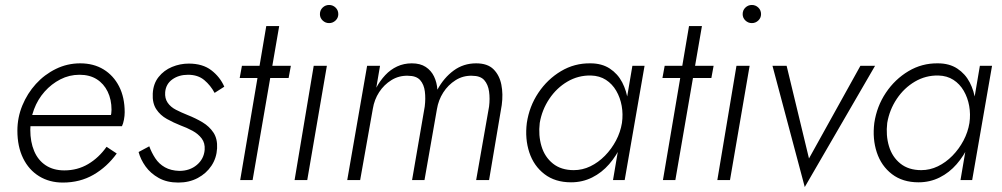

<svg xmlns="http://www.w3.org/2000/svg" viewBox="-20 -725 4033 773"><path d="M233 10Q302 10 356.5 -21.5Q411 -53 450 -107L409 -134Q378 -90 335 -64.5Q292 -39 239 -39Q195 -39 164 -59.5Q133 -80 117.5 -117Q102 -154 102 -202Q102 -245 117 -285Q132 -325 159.5 -356Q187 -387 223 -405.5Q259 -424 300 -424Q341 -424 369.5 -406Q398 -388 413.5 -356Q429 -324 429 -283Q429 -268 425 -254.5Q421 -241 416 -231L438 -262H85V-217H471Q476 -227 479 -243Q482 -259 482 -273Q482 -333 459.5 -377Q437 -421 397 -445.5Q357 -470 303 -470Q251 -470 205 -447.5Q159 -425 124.5 -387Q90 -349 70 -300.5Q50 -252 50 -199Q50 -135 73 -88Q96 -41 137.5 -15.5Q179 10 233 10Z M581 -136 538 -113Q546 -83 566 -55Q586 -27 619 -8.5Q652 10 698 10Q742 10 776.5 -8.5Q811 -27 831.5 -58Q852 -89 854 -128Q856 -166 839.5 -191Q823 -216 795.5 -232.5Q768 -249 735 -262Q710 -272 688.5 -283Q667 -294 655 -311.5Q643 -329 645 -354Q648 -387 674 -405.5Q700 -424 737 -424Q777 -424 802.5 -402.5Q828 -381 844 -351L883 -376Q866 -415 831 -442Q796 -469 740 -469Q705 -469 672.5 -455.5Q640 -442 618.5 -415Q597 -388 595 -348Q593 -310 609 -285.5Q625 -261 652 -246Q679 -231 707 -220Q732 -211 755 -198.5Q778 -186 792 -167.5Q806 -149 804 -122Q801 -85 772.5 -61Q744 -37 702 -37Q668 -38 644 -51.5Q620 -65 605 -88Q590 -111 581 -136Z M954 -460 945 -411H1142L1151 -460ZM1052 -620 947 0H997L1104 -620Z M1268 -668Q1268 -653 1279 -642.5Q1290 -632 1305 -632Q1320 -632 1331 -642.5Q1342 -653 1342 -668Q1342 -684 1331 -694.5Q1320 -705 1305 -705Q1290 -705 1279 -694.5Q1268 -684 1268 -668ZM1243 -460 1166 0H1217L1296 -460Z M2000 -302Q2006 -346 1998.5 -384Q1991 -422 1967 -446Q1943 -470 1897 -470Q1846 -470 1806.5 -441Q1767 -412 1741 -364Q1739 -393 1727.5 -417Q1716 -441 1694 -455.5Q1672 -470 1638 -470Q1606 -470 1579 -457.5Q1552 -445 1531 -422.5Q1510 -400 1495 -372L1510 -460H1458L1378 0H1430L1481 -287Q1487 -324 1506.5 -354Q1526 -384 1556 -402.5Q1586 -421 1622 -420Q1656 -420 1671.5 -402.5Q1687 -385 1690.5 -356.5Q1694 -328 1690 -296L1639 0H1689L1739 -285Q1745 -322 1764.5 -352.5Q1784 -383 1814 -402Q1844 -421 1880 -420Q1914 -420 1929.5 -402.5Q1945 -385 1949 -356.5Q1953 -328 1949 -296L1897 0H1949Z M2526 -460 2448 0H2495L2575 -460ZM2101 -230Q2093 -166 2111 -111.5Q2129 -57 2172 -24Q2215 9 2279 9Q2325 9 2364 -10.5Q2403 -30 2432.5 -64Q2462 -98 2481.5 -140.5Q2501 -183 2508 -230Q2514 -274 2508.5 -316.5Q2503 -359 2485 -393.5Q2467 -428 2435 -449Q2403 -470 2357 -470Q2293 -471 2238.5 -438.5Q2184 -406 2147.5 -351.5Q2111 -297 2101 -230ZM2153 -230Q2162 -283 2191.5 -327Q2221 -371 2264.5 -396.5Q2308 -422 2359 -421Q2394 -420 2419.5 -403.5Q2445 -387 2461 -359.5Q2477 -332 2483 -298.5Q2489 -265 2484 -230Q2478 -193 2460 -159Q2442 -125 2415.5 -98Q2389 -71 2357 -55.5Q2325 -40 2290 -40Q2239 -40 2206 -66.5Q2173 -93 2160 -136.5Q2147 -180 2153 -230Z M2656 -460 2647 -411H2844L2853 -460ZM2754 -620 2649 0H2699L2806 -620Z M2970 -668Q2970 -653 2981 -642.5Q2992 -632 3007 -632Q3022 -632 3033 -642.5Q3044 -653 3044 -668Q3044 -684 3033 -694.5Q3022 -705 3007 -705Q2992 -705 2981 -694.5Q2970 -684 2970 -668ZM2945 -460 2868 0H2919L2998 -460Z M3090 -460 3220 28 3503 -460H3444L3237 -87L3147 -460Z M3925 -460 3847 0H3894L3974 -460ZM3500 -230Q3492 -166 3510 -111.5Q3528 -57 3571 -24Q3614 9 3678 9Q3724 9 3763 -10.5Q3802 -30 3831.5 -64Q3861 -98 3880.5 -140.5Q3900 -183 3907 -230Q3913 -274 3907.5 -316.5Q3902 -359 3884 -393.5Q3866 -428 3834 -449Q3802 -470 3756 -470Q3692 -471 3637.5 -438.5Q3583 -406 3546.5 -351.5Q3510 -297 3500 -230ZM3552 -230Q3561 -283 3590.5 -327Q3620 -371 3663.5 -396.5Q3707 -422 3758 -421Q3793 -420 3818.5 -403.5Q3844 -387 3860 -359.5Q3876 -332 3882 -298.5Q3888 -265 3883 -230Q3877 -193 3859 -159Q3841 -125 3814.5 -98Q3788 -71 3756 -55.5Q3724 -40 3689 -40Q3638 -40 3605 -66.5Q3572 -93 3559 -136.5Q3546 -180 3552 -230Z"/></svg>

Font: Jost Light
Style: Italic
Weight: 300
Italic angle: -5°
Version: Version 3.710